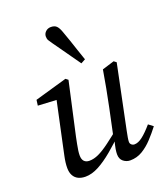

<svg xmlns="http://www.w3.org/2000/svg" viewBox="-141 -860 853 973"><g transform="rotate(-20 286.0 -373.5)"><path d="M153 13Q131 13 114.5 5Q98 -3 89 -19.5Q80 -36 80 -60Q80 -88 87.5 -122.5Q95 -157 101 -186L152 -424L159 -402L48 -408L52 -438L226 -488L239 -478L176 -194Q172 -174 168.5 -156.5Q165 -139 163 -124.5Q161 -110 161 -99Q161 -77 171 -66.5Q181 -56 199 -56Q223 -56 249 -68Q275 -80 310 -106Q345 -132 394 -172L401 -144H394Q345 -96 303 -61Q261 -26 224 -6.5Q187 13 153 13ZM394 13Q374 13 357.5 0Q341 -13 341 -39Q341 -50 343.5 -66.5Q346 -83 356 -120H352L385 -276Q395 -324 404 -372Q413 -420 421 -468L486 -488L499 -478L428 -135Q424 -116 421.5 -101Q419 -86 419 -78Q419 -68 426 -62Q433 -56 442 -56Q462 -56 485.5 -74Q509 -92 540 -128L565 -109Q542 -79 516 -51Q490 -23 460 -5Q430 13 394 13ZM353 -547 329 -534Q311 -560 294 -583.5Q277 -607 260.5 -631Q244 -655 225 -681Q216 -694 211 -702Q206 -710 206 -723Q206 -738 217.5 -749Q229 -760 246 -760Q266 -760 276.5 -749.5Q287 -739 295 -716Q306 -687 315 -659.5Q324 -632 333.5 -604Q343 -576 353 -547Z"/></g></svg>

Font: Source Serif 4
Style: Italic
Weight: 400
Italic angle: -12°
Designer: Frank Grießhammer
Foundry: Adobe Systems Incorporated
Version: Version 4.004;hotconv 1.0.116;makeotfexe 2.5.65601